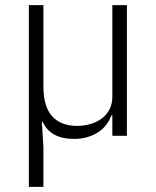

<svg xmlns="http://www.w3.org/2000/svg" viewBox="-20 -532 610 752"><path d="M93 200V-512H150V-194Q150 -115 184 -77Q218 -39 282 -39Q309 -39 333.5 -46Q358 -53 377.5 -67Q397 -81 408.5 -103Q420 -125 420 -154V-512H477V0H420V-81H417Q410 -63 398 -46Q386 -29 368 -16.5Q350 -4 325.5 4Q301 12 269 12Q178 12 147 -55H144L150 45V200Z"/></svg>

Font: IBM Plex Sans Hebrew Light
Style: Regular
Weight: 300
Designer: Mike Abbink, Paul van der Laan, Pieter van Rosmalen, Yanek Iontef
Foundry: Bold Monday
Version: Version 1.2